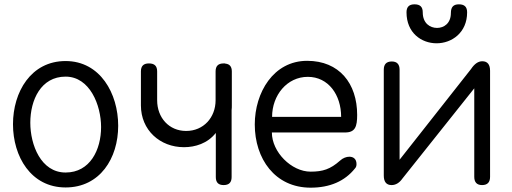

<svg xmlns="http://www.w3.org/2000/svg" viewBox="-20 -855 2365 887"><path d="M283 -573C123 -573 40 -430 40 -281C40 -132 123 11 283 11C442 11 526 -124 526 -274C526 -423 443 -573 283 -573ZM283 -501C395 -501 447 -369 447 -268C447 -163 396 -58 283 -58C169 -58 120 -186 120 -288C120 -393 169 -501 283 -501Z M631 -368C631 -254 719 -175 830 -175C881 -175 939 -192 977 -241V-37C977 -12 989 0 1013 0C1038 0 1050 -12 1050 -37V-347C1051 -354 1051 -361 1051 -368V-525C1051 -547 1041 -559 1022 -561C1021 -561 1019 -562 1018 -562H1013C988 -562 976 -550 976 -525V-392C976 -312 920 -250 840 -250C761 -250 706 -311 706 -392V-525C706 -550 694 -562 668 -562C643 -562 631 -550 631 -525Z M1237 -315C1237 -415 1306 -500 1402 -500C1497 -500 1556 -417 1556 -315ZM1399 -574C1243 -574 1157 -427 1157 -280C1157 -122 1250 12 1415 12C1504 12 1573 -18 1620 -77C1625 -82 1627 -89 1627 -97C1627 -120 1613 -131 1594 -131C1580 -131 1564 -125 1551 -113C1506 -73 1471 -62 1415 -62C1326 -62 1236 -153 1236 -243H1574C1621 -243 1630 -270 1630 -324C1630 -470 1547 -574 1399 -574Z M2244 -528C2244 -557 2232 -572 2208 -572C2189 -572 2172 -560 2156 -536L1826 -117V-533C1826 -558 1814 -571 1790 -571C1765 -571 1753 -558 1753 -533V-44C1753 -15 1765 0 1789 0C1808 0 1825 -10 1839 -30L2171 -447V-38C2171 -13 2183 0 2207 0C2232 0 2244 -13 2244 -38ZM1858 -798C1858 -703 1927 -655 1997 -655C2067 -655 2138 -704 2138 -798C2138 -823 2126 -835 2100 -835C2075 -835 2063 -823 2063 -795C2063 -747 2031 -726 1999 -726C1967 -726 1933 -747 1933 -798C1933 -823 1921 -835 1895 -835C1870 -835 1858 -823 1858 -798Z"/></svg>

Font: Numismatica Pro
Style: Regular
Weight: 400
Designer: Chris Hopkins
Foundry: Edward C. D. Hopkins
Version: Version 2.19D